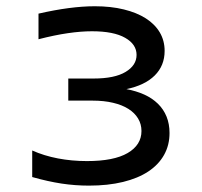

<svg xmlns="http://www.w3.org/2000/svg" viewBox="-20 -580 642 611"><path d="M263.2 10.7Q219.2 10.7 176 4.2Q132.8 -2.4 82.5 -16.6V-101.1Q119.6 -84.5 164.1 -75.9Q208.5 -67.4 256.8 -67.4Q342.3 -67.4 386.2 -93Q430.2 -118.7 430.2 -163.1Q430.2 -185.1 419.4 -202.9Q408.7 -220.7 388.7 -233.4Q368.7 -246.1 339.8 -252.9Q311 -259.8 274.4 -259.8H197.3V-330.1H277.8Q344.7 -330.1 379.6 -351.1Q414.6 -372.1 414.6 -405.3Q414.6 -439 378.2 -459.7Q341.8 -480.5 272.5 -480.5Q237.8 -480.5 195.8 -474.4Q153.8 -468.3 102.5 -455.1V-536.6Q205.1 -560.1 281.7 -560.1Q333 -560.1 374 -550Q415 -540 444.1 -521.5Q473.1 -502.9 488.5 -476.8Q503.9 -450.7 503.9 -418Q503.9 -371.1 472.4 -339.8Q440.9 -308.6 382.3 -296.4Q413.6 -290.5 439 -279.1Q464.4 -267.6 482.4 -250Q500.5 -232.4 510 -209Q519.5 -185.5 519.5 -156.7Q519.5 -118.2 502.2 -87.2Q484.9 -56.2 452.1 -34.4Q419.4 -12.7 371.6 -1Q323.7 10.7 263.2 10.7Z"/></svg>

Font: Hack
Style: Regular
Weight: 400
Monospace: yes
Designer: Christopher Simpkins
Foundry: Christopher Simpkins
Version: Version 2.019; ttfautohint (v1.4.1) -l 4 -r 80 -G 350 -x 0 -